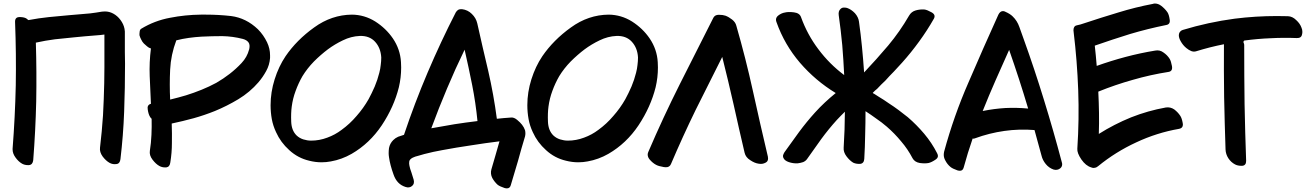

<svg xmlns="http://www.w3.org/2000/svg" viewBox="-20 -875 7240 1064"><path d="M671.9 -652.3Q671.9 -668 671.9 -684.6Q672.9 -701.2 669.9 -715.8Q665 -741.2 647.5 -764.6Q630.9 -787.1 607.4 -799.8Q585.9 -811.5 561.5 -811.5Q552.7 -811.5 544.9 -810.5Q511.7 -804.7 479.5 -800.8Q451.2 -797.9 422.9 -795.9Q394.5 -793 365.2 -791Q308.6 -786.1 251 -780.3Q194.3 -774.4 137.7 -763.7Q134.8 -766.6 130.9 -768.6Q127.9 -770.5 125 -773.4Q109.4 -781.2 85.9 -780.3Q62.5 -779.3 63.5 -752.9Q70.3 -577.1 67.4 -402.3Q63.5 -226.6 49.8 -50.8Q49.8 -48.8 49.8 -46.9Q49.8 -24.4 65.4 -2.9Q82 20.5 102.5 32.2Q117.2 40 133.8 40Q136.7 40 140.6 40Q161.1 38.1 164.1 12.7Q176.8 -149.4 180.7 -313.5Q183.6 -476.6 178.7 -638.7Q231.4 -650.4 284.2 -657.2Q336.9 -663.1 389.6 -668Q419.9 -670.9 450.2 -673.8Q479.5 -675.8 509.8 -678.7Q521.5 -679.7 534.2 -680.7Q545.9 -682.6 558.6 -683.6Q558.6 -682.6 558.6 -680.7Q558.6 -679.7 558.6 -677.7Q558.6 -655.3 558.6 -632.8Q558.6 -610.4 558.6 -588.9Q558.6 -545.9 558.6 -502Q558.6 -459 557.6 -415Q555.7 -325.2 550.8 -235.4Q544.9 -146.5 534.2 -56.6Q531.2 -32.2 548.8 -7.8Q566.4 15.6 586.9 27.3Q604.5 37.1 625 34.2Q644.5 32.2 647.5 6.8Q663.1 -124 668 -255.9Q672.9 -388.7 672.9 -521.5Q672.9 -553.7 671.9 -586.9Q671.9 -619.1 671.9 -652.3Z M1360.4 -600.6Q1349.6 -558.6 1318.4 -525.4Q1287.1 -492.2 1252.9 -465.8Q1217.8 -438.5 1178.7 -416Q1138.7 -394.5 1097.7 -377.9Q1054.7 -360.4 1010.7 -346.7Q967.8 -334 922.9 -323.2Q918.9 -406.2 922.9 -489.3Q926.8 -571.3 957 -651.4Q991.2 -660.2 1026.4 -665Q1061.5 -669.9 1096.7 -671.9Q1154.3 -674.8 1211.9 -674.8Q1269.5 -673.8 1326.2 -659.2Q1347.7 -653.3 1357.4 -639.6Q1366.2 -627 1361.3 -603.5Q1361.3 -603.5 1361.3 -602.5Q1361.3 -601.6 1360.4 -600.6ZM1409.2 -712.9Q1343.8 -775.4 1260.7 -786.1Q1191.4 -793.9 1122.1 -793.9Q1107.4 -793.9 1092.8 -793.9Q1005.9 -793 921.9 -776.4Q836.9 -760.7 762.7 -715.8Q754.9 -710.9 753.9 -699.2Q752.9 -692.4 752.9 -687.5Q752.9 -683.6 752.9 -679.7Q755.9 -668 762.7 -655.3Q768.6 -642.6 777.3 -633.8Q785.2 -626 794.9 -618.2Q804.7 -609.4 816.4 -606.4Q806.6 -530.3 809.6 -453.1Q812.5 -377 816.4 -299.8Q793.9 -293.9 798.8 -267.6Q802.7 -241.2 811.5 -227.5Q813.5 -224.6 815.4 -221.7Q818.4 -219.7 820.3 -216.8Q821.3 -171.9 819.3 -127.9Q817.4 -83 810.5 -39.1Q806.6 -14.6 825.2 9.8Q843.8 34.2 863.3 44.9Q877.9 52.7 893.6 52.7Q897.5 52.7 901.4 52.7Q920.9 49.8 923.8 25.4Q932.6 -28.3 932.6 -82Q933.6 -135.7 931.6 -190.4Q992.2 -203.1 1052.7 -219.7Q1112.3 -236.3 1170.9 -259.8Q1237.3 -287.1 1300.8 -325.2Q1365.2 -364.3 1412.1 -418.9Q1436.5 -447.3 1455.1 -481.4Q1473.6 -514.6 1476.6 -553.7Q1476.6 -561.5 1476.6 -568.4Q1476.6 -605.5 1460 -640.6Q1440.4 -681.6 1409.2 -712.9Z M2082 -471.7Q2072.3 -432.6 2056.6 -395.5Q2040 -357.4 2022.5 -325.2Q1994.1 -275.4 1956.1 -232.4Q1918.9 -188.5 1873 -155.3Q1836.9 -127.9 1793.9 -112.3Q1750 -95.7 1704.1 -95.7Q1682.6 -95.7 1661.1 -102.5Q1639.6 -109.4 1624 -124Q1595.7 -151.4 1593.8 -200.2Q1591.8 -248 1596.7 -284.2Q1602.5 -329.1 1618.2 -371.1Q1633.8 -414.1 1656.2 -453.1Q1682.6 -496.1 1719.7 -534.2Q1756.8 -571.3 1796.9 -601.6Q1835 -629.9 1879.9 -651.4Q1925.8 -673.8 1973.6 -675.8Q2027.3 -677.7 2058.6 -643.6Q2089.8 -609.4 2092.8 -556.6Q2092.8 -536.1 2089.8 -514.6Q2087.9 -494.1 2082 -471.7ZM2157.2 -662.1Q2119.1 -717.8 2059.6 -755.9Q2000 -793 1930.7 -793.9Q1817.4 -793 1720.7 -722.7Q1624 -653.3 1562.5 -563.5Q1524.4 -506.8 1502 -435.5Q1479.5 -364.3 1479.5 -292Q1479.5 -252.9 1486.3 -214.8Q1493.2 -177.7 1509.8 -142.6Q1535.2 -85.9 1583 -43Q1630.9 1 1693.4 15.6Q1727.5 24.4 1761.7 24.4Q1788.1 24.4 1813.5 19.5Q1874 8.8 1928.7 -22.5Q2028.3 -80.1 2095.7 -180.7Q2163.1 -282.2 2190.4 -391.6Q2203.1 -445.3 2203.1 -501Q2203.1 -515.6 2202.1 -530.3Q2198.2 -601.6 2157.2 -662.1Z M2370.1 -164.1Q2411.1 -275.4 2457 -383.8Q2502.9 -493.2 2554.7 -599.6Q2577.1 -502 2596.7 -403.3Q2616.2 -304.7 2626 -204.1Q2561.5 -196.3 2498 -186.5Q2433.6 -175.8 2370.1 -164.1ZM2873 -183.6Q2863.3 -196.3 2845.7 -210.9Q2828.1 -225.6 2811.5 -223.6Q2792 -222.7 2772.5 -220.7Q2752.9 -218.8 2733.4 -216.8Q2715.8 -350.6 2685.5 -482.4Q2654.3 -613.3 2625 -745.1Q2618.2 -775.4 2594.7 -797.9Q2572.3 -820.3 2540 -824.2Q2537.1 -824.2 2535.2 -824.2Q2527.3 -824.2 2520.5 -821.3Q2511.7 -816.4 2505.9 -806.6Q2421.9 -642.6 2349.6 -472.7Q2277.3 -302.7 2218.8 -127.9Q2202.1 -123 2186.5 -117.2Q2170.9 -110.4 2159.2 -98.6Q2140.6 -80.1 2135.7 -54.7Q2133.8 -40 2133.8 -26.4Q2133.8 -15.6 2135.7 -3.9Q2141.6 39.1 2161.1 92.8Q2179.7 146.5 2227.5 161.1Q2248 168 2262.7 156.2Q2278.3 144.5 2272.5 121.1Q2266.6 99.6 2259.8 80.1Q2252 59.6 2249 43.9Q2246.1 31.2 2248 19.5Q2250 7.8 2266.6 -1Q2280.3 -7.8 2297.9 -11.7Q2315.4 -16.6 2332 -21.5Q2357.4 -27.3 2380.9 -33.2Q2405.3 -38.1 2430.7 -43Q2508.8 -57.6 2588.9 -69.3Q2668 -82 2748 -91.8Q2737.3 -52.7 2725.6 -13.7Q2714.8 24.4 2703.1 63.5Q2696.3 87.9 2708 111.3Q2720.7 133.8 2738.3 149.4Q2750 158.2 2776.4 167Q2783.2 168.9 2789.1 168.9Q2805.7 168.9 2810.5 151.4Q2831.1 84 2850.6 16.6Q2869.1 -51.8 2889.6 -119.1Q2891.6 -127.9 2891.6 -135.7Q2891.6 -144.5 2889.6 -153.3Q2883.8 -169.9 2873 -183.6Z M3504.9 -471.7Q3495.1 -432.6 3479.5 -395.5Q3462.9 -357.4 3445.3 -325.2Q3417 -275.4 3378.9 -232.4Q3341.8 -188.5 3295.9 -155.3Q3259.8 -127.9 3216.8 -112.3Q3172.9 -95.7 3127 -95.7Q3105.5 -95.7 3084 -102.5Q3062.5 -109.4 3046.9 -124Q3018.6 -151.4 3016.6 -200.2Q3014.6 -248 3019.5 -284.2Q3025.4 -329.1 3041 -371.1Q3056.6 -414.1 3079.1 -453.1Q3105.5 -496.1 3142.6 -534.2Q3179.7 -571.3 3219.7 -601.6Q3257.8 -629.9 3302.7 -651.4Q3348.6 -673.8 3396.5 -675.8Q3450.2 -677.7 3481.4 -643.6Q3512.7 -609.4 3515.6 -556.6Q3515.6 -536.1 3512.7 -514.6Q3510.7 -494.1 3504.9 -471.7ZM3580.1 -662.1Q3542 -717.8 3482.4 -755.9Q3422.9 -793 3353.5 -793.9Q3240.2 -793 3143.6 -722.7Q3046.9 -653.3 2985.4 -563.5Q2947.3 -506.8 2924.8 -435.5Q2902.3 -364.3 2902.3 -292Q2902.3 -252.9 2909.2 -214.8Q2916 -177.7 2932.6 -142.6Q2958 -85.9 3005.9 -43Q3053.7 1 3116.2 15.6Q3150.4 24.4 3184.6 24.4Q3210.9 24.4 3236.3 19.5Q3296.9 8.8 3351.6 -22.5Q3451.2 -80.1 3518.6 -180.7Q3585.9 -282.2 3613.3 -391.6Q3626 -445.3 3626 -501Q3626 -515.6 3625 -530.3Q3621.1 -601.6 3580.1 -662.1Z M4235.4 -6.8Q4192.4 -188.5 4152.3 -371.1Q4112.3 -552.7 4060.5 -732.4Q4055.7 -752 4037.1 -766.6Q4018.6 -781.2 4000 -788.1Q3985.4 -793 3963.9 -793Q3963.9 -793 3962.9 -793Q3942.4 -793 3933.6 -777.3Q3840.8 -592.8 3747.1 -408.2Q3654.3 -223.6 3573.2 -34.2Q3569.3 -26.4 3569.3 -18.6Q3569.3 -3.9 3580.1 8.8Q3596.7 28.3 3615.2 38.1Q3628.9 45.9 3658.2 50.8Q3664.1 51.8 3668.9 51.8Q3690.4 52.7 3698.2 34.2Q3762.7 -117.2 3835 -265.6Q3908.2 -413.1 3982.4 -559.6Q4015.6 -427.7 4045.9 -293.9Q4075.2 -161.1 4106.4 -28.3Q4112.3 -2.9 4137.7 12.7Q4162.1 29.3 4184.6 32.2Q4205.1 36.1 4222.7 26.4Q4236.3 19.5 4236.3 3.9Q4236.3 -1 4235.4 -6.8Z M5172.9 -26.4Q5143.6 -84 5101.6 -133.8Q5059.6 -183.6 5010.7 -225.6Q4984.4 -246.1 4959 -265.6Q4932.6 -285.2 4905.3 -302.7Q4891.6 -311.5 4877.9 -321.3Q4863.3 -330.1 4849.6 -338.9Q4842.8 -343.8 4835.9 -347.7Q4829.1 -351.6 4822.3 -356.4Q4820.3 -356.4 4819.3 -357.4Q4817.4 -358.4 4816.4 -360.4Q4822.3 -366.2 4829.1 -373Q4836.9 -378.9 4840.8 -382.8Q4852.5 -394.5 4863.3 -406.2Q4875 -418 4886.7 -428.7Q4909.2 -454.1 4933.6 -478.5Q4957 -502.9 4979.5 -528.3Q5029.3 -584 5073.2 -644.5Q5118.2 -706.1 5155.3 -771.5Q5167 -793 5142.6 -806.6Q5118.2 -820.3 5103.5 -822.3Q5079.1 -824.2 5054.7 -817.4Q5030.3 -810.5 5017.6 -788.1Q4966.8 -700.2 4902.3 -623Q4837.9 -546.9 4768.6 -473.6Q4763.7 -544.9 4756.8 -615.2Q4750 -685.5 4740.2 -754.9Q4737.3 -779.3 4717.8 -801.8Q4697.3 -823.2 4673.8 -831.1Q4666 -833 4659.2 -833Q4646.5 -834 4637.7 -825.2Q4625 -813.5 4627.9 -791Q4639.6 -709 4647.5 -625Q4654.3 -542 4658.2 -459Q4577.1 -519.5 4515.6 -601.6Q4454.1 -682.6 4418.9 -780.3Q4411.1 -802.7 4379.9 -806.6Q4348.6 -810.5 4330.1 -805.7Q4310.5 -802.7 4293 -789.1Q4280.3 -779.3 4280.3 -765.6Q4280.3 -758.8 4283.2 -752Q4327.1 -627.9 4413.1 -527.3Q4499 -427.7 4611.3 -359.4Q4580.1 -334 4551.8 -307.6Q4522.5 -280.3 4496.1 -251Q4450.2 -200.2 4408.2 -143.6Q4367.2 -87.9 4327.1 -31.2Q4321.3 -21.5 4319.3 -13.7Q4318.4 -5.9 4321.3 0Q4328.1 15.6 4351.6 23.4Q4375 31.2 4399.4 30.3Q4416 28.3 4430.7 23.4Q4444.3 17.6 4452.1 6.8Q4491.2 -48.8 4531.2 -104.5Q4571.3 -159.2 4617.2 -210Q4628.9 -221.7 4639.6 -233.4Q4650.4 -245.1 4662.1 -255.9Q4661.1 -206.1 4660.2 -157.2Q4658.2 -107.4 4655.3 -56.6Q4653.3 -32.2 4670.9 -8.8Q4687.5 13.7 4708 26.4Q4722.7 33.2 4740.2 33.2Q4743.2 33.2 4746.1 33.2Q4767.6 31.2 4769.5 5.9Q4773.4 -59.6 4774.4 -127Q4776.4 -193.4 4776.4 -258.8Q4806.6 -239.3 4835.9 -217.8Q4866.2 -197.3 4894.5 -172.9Q4937.5 -135.7 4973.6 -91.8Q5010.7 -48.8 5037.1 2Q5048.8 23.4 5077.1 28.3Q5105.5 32.2 5126 28.3Q5142.6 24.4 5164.1 9.8Q5177.7 1 5177.7 -10.7Q5177.7 -17.6 5172.9 -26.4Z M5425.8 -259.8Q5460 -345.7 5497.1 -429.7Q5534.2 -514.6 5572.3 -598.6Q5600.6 -517.6 5627 -436.5Q5653.3 -355.5 5677.7 -273.4Q5615.2 -279.3 5551.8 -276.4Q5488.3 -272.5 5425.8 -259.8ZM5864.3 24.4Q5818.4 -149.4 5765.6 -320.3Q5712.9 -492.2 5652.3 -660.2Q5640.6 -691.4 5628.9 -725.6Q5617.2 -759.8 5591.8 -784.2Q5578.1 -797.9 5551.8 -809.6Q5544.9 -813.5 5538.1 -813.5Q5522.5 -813.5 5512.7 -793.9Q5428.7 -608.4 5347.7 -419.9Q5265.6 -232.4 5211.9 -34.2Q5210 -25.4 5210 -16.6Q5210 -2 5217.8 12.7Q5229.5 36.1 5248 50.8Q5258.8 59.6 5286.1 69.3Q5293.9 71.3 5299.8 71.3Q5315.4 71.3 5320.3 53.7Q5331.1 13.7 5343.8 -27.3Q5356.4 -67.4 5370.1 -107.4Q5373 -106.4 5376 -106.4Q5378.9 -106.4 5382.8 -108.4Q5462.9 -137.7 5545.9 -149.4Q5628.9 -161.1 5712.9 -154.3Q5722.7 -119.1 5732.4 -83Q5742.2 -46.9 5752 -11.7Q5757.8 12.7 5775.4 34.2Q5793 55.7 5818.4 64.5Q5838.9 70.3 5854.5 58.6Q5866.2 49.8 5866.2 35.2Q5866.2 30.3 5864.3 24.4Z M6520.5 -233.4Q6507.8 -252.9 6487.3 -268.6Q6465.8 -283.2 6440.4 -279.3Q6341.8 -261.7 6248 -224.6Q6154.3 -186.5 6069.3 -132.8Q6071.3 -191.4 6070.3 -250Q6069.3 -308.6 6066.4 -367.2Q6160.2 -405.3 6257.8 -432.6Q6355.5 -460.9 6456.1 -476.6Q6479.5 -480.5 6474.6 -508.8Q6469.7 -536.1 6461.9 -548.8Q6449.2 -569.3 6427.7 -584Q6407.2 -599.6 6381.8 -594.7Q6298.8 -581.1 6217.8 -559.6Q6136.7 -538.1 6057.6 -509.8Q6055.7 -538.1 6052.7 -566.4Q6049.8 -594.7 6046.9 -622.1Q6144.5 -656.2 6242.2 -686.5Q6340.8 -715.8 6442.4 -736.3Q6466.8 -740.2 6461.9 -767.6Q6458 -794.9 6449.2 -807.6Q6435.5 -827.1 6415 -842.8Q6398.4 -855.5 6379.9 -855.5Q6374 -855.5 6369.1 -853.5Q6271.5 -835 6176.8 -805.7Q6082 -777.3 5988.3 -746.1Q5966.8 -738.3 5946.3 -734.4Q5929.7 -731.4 5928.7 -708Q5928.7 -703.1 5929.7 -698.2Q5949.2 -537.1 5955.1 -375Q5960.9 -212.9 5950.2 -50.8Q5948.2 -27.3 5972.7 8.8Q5997.1 43.9 6027.3 52.7Q6034.2 55.7 6041 55.7Q6043.9 55.7 6046.9 54.7Q6056.6 53.7 6065.4 45.9Q6162.1 -33.2 6276.4 -85.9Q6390.6 -139.6 6514.6 -161.1Q6535.2 -165 6535.2 -184.6Q6535.2 -188.5 6534.2 -193.4Q6529.3 -220.7 6520.5 -233.4Z M7192.4 -721.7Q7184.6 -744.1 7163.1 -763.7Q7142.6 -784.2 7117.2 -785.2Q7085.9 -786.1 7054.7 -786.1Q6938.5 -786.1 6822.3 -771.5Q6675.8 -752 6534.2 -709Q6525.4 -706.1 6520.5 -700.2Q6515.6 -695.3 6513.7 -687.5Q6512.7 -683.6 6512.7 -679.7Q6512.7 -665 6522.5 -647.5Q6535.2 -624 6554.7 -608.4Q6567.4 -597.7 6582 -591.8Q6595.7 -586.9 6608.4 -590.8Q6646.5 -602.5 6684.6 -612.3Q6723.6 -622.1 6762.7 -629.9Q6761.7 -483.4 6763.7 -337.9Q6766.6 -192.4 6771.5 -46.9Q6772.5 -20.5 6787.1 2Q6801.8 24.4 6824.2 36.1Q6838.9 43.9 6860.4 43.9Q6861.3 43.9 6862.3 43.9Q6885.7 43 6885.7 16.6Q6879.9 -140.6 6877 -298.8Q6875 -456.1 6875 -614.3Q6875 -621.1 6875 -627Q6874 -633.8 6871.1 -639.6Q6870.1 -643.6 6872.1 -646.5Q6873 -649.4 6876 -650.4Q6948.2 -660.2 7020.5 -663.1Q7092.8 -667 7166 -664.1Q7191.4 -663.1 7195.3 -683.6Q7197.3 -691.4 7197.3 -698.2Q7197.3 -710.9 7192.4 -721.7Z"/></svg>

Font: TroubleSide
Style: Comic
Weight: 400
Designer: Koroletov
Version: 1_5